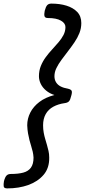

<svg xmlns="http://www.w3.org/2000/svg" viewBox="-53 -970 471 1065"><path d="M-13 75Q-31 75 -32.5 63.5Q-34 52 -31 35Q-25 12 -16.5 3.5Q-8 -5 7 -5Q48 -5 76 -12.5Q104 -20 118.5 -40Q133 -60 133 -96Q132 -113 128.5 -128.5Q125 -144 120 -159.5Q115 -175 110.5 -192.5Q106 -210 102.5 -230Q99 -250 98 -275Q98 -312 115 -345.5Q132 -379 165.5 -404.5Q199 -430 249 -443Q223 -451 203 -467.5Q183 -484 173 -505Q163 -526 163 -547Q163 -578 173.5 -604Q184 -630 200.5 -652.5Q217 -675 236 -695.5Q255 -716 272 -736Q289 -756 299.5 -776.5Q310 -797 310 -820Q310 -841 285 -855.5Q260 -870 213 -870Q197 -870 194 -880Q191 -890 195 -910Q201 -933 209 -941.5Q217 -950 232 -950Q279 -950 316 -938.5Q353 -927 375.5 -903.5Q398 -880 398 -842Q398 -813 387.5 -786.5Q377 -760 359.5 -734.5Q342 -709 323.5 -685Q305 -661 288 -638Q271 -615 260 -592.5Q249 -570 249 -547Q249 -528 258 -513.5Q267 -499 283.5 -490.5Q300 -482 324 -478Q341 -474 344.5 -466Q348 -458 342 -438Q337 -416 329.5 -408Q322 -400 306 -398Q270 -393 242.5 -378Q215 -363 200.5 -337Q186 -311 186 -275Q186 -253 189.5 -234Q193 -215 198 -198.5Q203 -182 207.5 -166Q212 -150 216 -133Q220 -116 220 -96Q221 -38 189 -0.5Q157 37 104.5 56Q52 75 -13 75Z"/></svg>

Font: Playwrite IS
Style: Regular
Weight: 400
Designer: Veronika Burian, José Scaglione
Foundry: TypeTogether
Version: Version 1.002